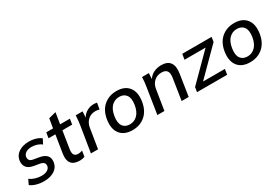

<svg xmlns="http://www.w3.org/2000/svg" viewBox="38 -1519 3415 2383"><g transform="rotate(-30 1746.0 -327.5)"><path d="M215 9Q155 9 104.5 -6Q54 -21 23 -46L56 -116Q89 -92 131.5 -78.5Q174 -65 220 -65Q274 -65 305 -84.5Q336 -104 341 -135Q350 -194 276 -206L200 -219Q126 -231 97 -270.5Q68 -310 77 -369Q88 -437 147.5 -475Q207 -513 290 -513Q345 -513 391 -498.5Q437 -484 464 -461L429 -393Q403 -414 366 -426.5Q329 -439 290 -439Q236 -439 205.5 -418Q175 -397 170 -366Q166 -337 179.5 -318Q193 -299 228 -293L306 -280Q382 -267 412.5 -230Q443 -193 433 -135Q423 -67 363.5 -29Q304 9 215 9Z M727 9Q641 9 605.5 -36.5Q570 -82 583 -169L624 -426H526L539 -504H636L658 -637L763 -664L737 -504H877L865 -426H725L686 -179Q677 -123 694 -98.5Q711 -74 750 -74Q768 -74 782.5 -77.5Q797 -81 810 -86L797 -4Q764 9 727 9Z M888 0 949 -379Q953 -409 956.5 -441Q960 -473 961 -504H1059L1054 -418Q1083 -466 1127.5 -489.5Q1172 -513 1221 -513Q1246 -513 1269 -508L1253 -418Q1239 -423 1226 -425Q1213 -427 1195 -427Q1131 -427 1088.5 -387Q1046 -347 1036 -284L990 0Z M1483 9Q1365 9 1308 -63.5Q1251 -136 1271 -266Q1291 -387 1366 -450Q1441 -513 1547 -513Q1665 -513 1722 -440.5Q1779 -368 1759 -239Q1739 -118 1664.5 -54.5Q1590 9 1483 9ZM1490 -70Q1553 -70 1598.5 -115Q1644 -160 1659 -249Q1673 -342 1640 -387.5Q1607 -433 1541 -433Q1476 -433 1431 -388Q1386 -343 1372 -256Q1357 -163 1389.5 -116.5Q1422 -70 1490 -70Z M1840 0 1900 -383Q1905 -412 1907.5 -442.5Q1910 -473 1911 -504H2009L2004 -421Q2035 -467 2082.5 -490Q2130 -513 2188 -513Q2279 -513 2316 -459.5Q2353 -406 2336 -304L2289 0H2188L2235 -303Q2246 -372 2223.5 -402Q2201 -432 2147 -432Q2082 -432 2039.5 -392.5Q1997 -353 1987 -288L1941 0Z M2408 0 2419 -67 2777 -426H2475L2488 -504H2908L2898 -437L2539 -77H2852L2840 0Z M3169 9Q3051 9 2994 -63.5Q2937 -136 2957 -266Q2977 -387 3052 -450Q3127 -513 3233 -513Q3351 -513 3408 -440.5Q3465 -368 3445 -239Q3425 -118 3350.5 -54.5Q3276 9 3169 9ZM3176 -70Q3239 -70 3284.5 -115Q3330 -160 3345 -249Q3359 -342 3326 -387.5Q3293 -433 3227 -433Q3162 -433 3117 -388Q3072 -343 3058 -256Q3043 -163 3075.5 -116.5Q3108 -70 3176 -70Z"/></g></svg>

Font: Winston Medium
Style: Italic
Weight: 500
Italic angle: -9°
Designer: Original fonts by Vernon Adams / Changes by Cristiano Sobral
Foundry: Original fonts by Vernon Adams / Changes by Cristiano Sobral
Version: Version 2.503;July 17, 2020;FontCreator 13.0.0.2655 64-bit